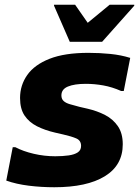

<svg xmlns="http://www.w3.org/2000/svg" viewBox="-20 -780 588 808"><path d="M33.6 -160.6H44.4Q77.4 -143.2 122 -132.8Q166.5 -122.4 212.4 -122.4Q244.4 -122.4 269.1 -126Q293.8 -129.6 307.5 -138.9Q321.2 -148.2 321.2 -166Q321.2 -188.7 301.2 -197.4Q281.3 -206.1 246.4 -214L211.6 -222Q168.8 -231.9 135.6 -248.7Q102.5 -265.5 83.4 -293.7Q64.4 -322 64.4 -367.6Q64.4 -421.2 94.7 -464.4Q125 -507.5 188.5 -532.6Q252 -557.6 352 -557.6Q400 -557.6 444.8 -553Q489.6 -548.4 528 -536.4L500.8 -397H490Q452 -413.9 414.9 -420.5Q377.8 -427.2 341.2 -427.2Q293.2 -427.2 265.8 -415.8Q238.4 -404.5 238.4 -378.4Q238.4 -363.6 247.7 -355Q257 -346.4 274.4 -341.4Q291.7 -336.3 314.4 -330.4L349.2 -322.4Q388.9 -313.1 422.3 -296Q455.6 -278.8 476.1 -248.9Q496.6 -219 496.6 -172.8Q496.6 -84.6 421.2 -38.3Q345.8 8 208.4 8Q154.1 8 101.4 1.5Q48.7 -5 6.4 -20ZM273.7 -604 207.4 -756V-760H296.2L349.1 -684L441.4 -760H545V-756L409.7 -604Z"/></svg>

Font: Kufam
Style: Italic
Weight: 400
Italic angle: -11°
Designer: Artur Schmal
Foundry: Original Type
Version: Version 1.301; ttfautohint (v1.8.3)